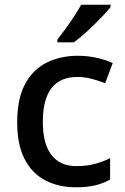

<svg xmlns="http://www.w3.org/2000/svg" viewBox="-20 -786 531 816"><path d="M303 10Q229 10 172.5 -19.5Q116 -49 84.5 -110Q53 -171 53 -267Q53 -366 86.5 -428.5Q120 -491 178.5 -520Q237 -549 311 -549Q353 -549 392.5 -540Q432 -531 459 -518L427 -432Q401 -443 369.5 -451Q338 -459 309 -459Q162 -459 162 -268Q162 -175 198.5 -127.5Q235 -80 305 -80Q348 -80 383.5 -89.5Q419 -99 448 -114V-23Q420 -7 385.5 1.5Q351 10 303 10ZM450 -756Q435 -737 407.5 -708.5Q380 -680 349.5 -652Q319 -624 294 -606H224V-618Q239 -637 258 -663Q277 -689 295 -716.5Q313 -744 325 -766H450Z"/></svg>

Font: Noto Sans Lao Medium
Style: Regular
Weight: 500
Designer: Monotype Design Team
Foundry: Monotype Imaging Inc.
Version: Version 2.003; ttfautohint (v1.8.4.7-5d5b)